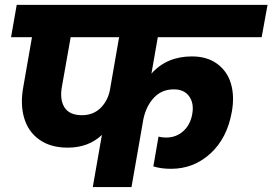

<svg xmlns="http://www.w3.org/2000/svg" viewBox="-20 -760 1107 780"><path d="M313 -292Q360.4 -292 390.9 -323.7Q421.4 -355.5 428.2 -403.8L463.9 -608.9H267.1L231.9 -410.2Q221.7 -356.4 241.7 -324.2Q261.7 -292 313 -292ZM24.9 -608.9 47.9 -740.2H1066.9L1043 -608.9H621.1L595.2 -460.9Q657.2 -530.8 759.8 -530.8Q821.3 -530.8 862.3 -500.7Q903.3 -470.7 918.2 -420.2Q933.1 -369.6 921.9 -306.2Q902.8 -198.2 834.7 -136.2Q766.6 -74.2 674.8 -74.2Q634.3 -74.2 603 -84L624 -205.1Q637.2 -201.2 654.8 -201.2Q695.8 -201.2 724.9 -227.5Q753.9 -253.9 761.2 -297.9Q768.6 -340.8 748.3 -368.9Q728 -397 686 -397Q638.2 -397 606.7 -364.5Q575.2 -332 563 -278.8L514.2 0H356.9L394 -211.9Q339.4 -160.2 254.9 -160.2Q185.5 -160.2 139.9 -192.6Q94.2 -225.1 77.9 -281.5Q61.5 -337.9 75.2 -410.2L109.9 -608.9Z"/></svg>

Font: SVN-Poppins
Style: Bold Italic
Weight: 700
Italic angle: -10°
Designer: Ninad Kale (Devanagari), Jonny Pinhorn (Latin)
Foundry: Indian Type Foundry
Version: Version 3.002 2017